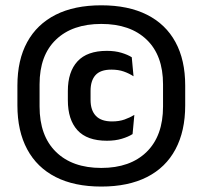

<svg xmlns="http://www.w3.org/2000/svg" viewBox="-20 -672 745 706"><path d="M352.5 14Q253.5 14 184.8 -21Q116 -56 80 -123Q44 -190 44 -284.5V-357.5Q44 -451.5 80 -517.2Q116 -583 184.8 -617.8Q253.5 -652.5 352.5 -652.5Q451.5 -652.5 520.5 -617.8Q589.5 -583 625.2 -517.2Q661 -451.5 661 -357.5V-284.5Q661 -190 625.2 -123Q589.5 -56 520.5 -21Q451.5 14 352.5 14ZM373 -154.5Q300 -154.5 264.8 -193.2Q229.5 -232 229.5 -303.5V-337.5Q229.5 -408 265 -446.5Q300.5 -485 373 -485Q403 -485 426.2 -478Q449.5 -471 464.5 -461.5L471 -391.5Q455 -402 435.2 -409Q415.5 -416 389.5 -416Q349.5 -416 331.2 -395.8Q313 -375.5 313 -338V-304.5Q313 -266.5 332.5 -246Q352 -225.5 392 -225.5Q418 -225.5 437.8 -232.5Q457.5 -239.5 474 -249.5L467.5 -179Q452 -169 428 -161.8Q404 -154.5 373 -154.5ZM352.5 -54.5Q459 -54.5 519.2 -113.5Q579.5 -172.5 579.5 -280.5V-362Q579.5 -468.5 519.2 -526.2Q459 -584 352.5 -584Q246 -584 185.8 -526.2Q125.5 -468.5 125.5 -362V-280.5Q125.5 -172.5 185.8 -113.5Q246 -54.5 352.5 -54.5Z"/></svg>

Font: Anek Bangla
Style: Semi-bold
Weight: 600
Designer: Sulekha Rajkumar (Bangla), Yesha Goshar (Latin)
Foundry: Ek Type
Version: Version 1.002;March 21, 2022;FontCreator 13.0.0.2683 64-bit